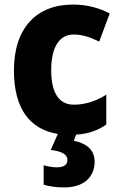

<svg xmlns="http://www.w3.org/2000/svg" viewBox="-20 -580 526 840"><path d="M394 127C394 70 350 45 303 36L313 9C366 6 409 -10 445 -35V-166C402 -138 353 -122 303 -122C241 -122 204 -169 204 -273C204 -376 241 -429 302 -429C340 -429 376 -417 414 -398L460 -521C415 -545 361 -560 299 -560C141 -560 41 -459 41 -272C41 -102 112 -14 233 6L202 76C250 82 275 95 275 120C275 141 259 152 230 152C211 152 191 149 171 143V228C193 235 224 240 261 240C344 240 394 197 394 127Z"/></svg>

Font: Noto Sans Lao SemiCondensed ExtraBold
Style: Regular
Weight: 800
Width: 4
Designer: Monotype Design Team
Foundry: Monotype Imaging Inc.
Version: Version 2.003